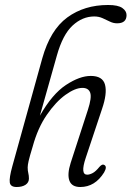

<svg xmlns="http://www.w3.org/2000/svg" viewBox="-20 -742 528 770"><path d="M111 -154Q98.5 -113 94.8 -96.5Q91 -80 91 -70.5Q91 -57.5 93.5 -47.8Q96 -38 96 -26Q96 -10 82.5 -1Q69 8 46.5 8Q22 8 19.2 -10.2Q16.5 -28.5 29.5 -75.5L149.5 -508Q181.5 -622 249.8 -672Q318 -722 413.5 -722Q453.5 -722 470.5 -710Q487.5 -698 487.5 -681.5Q487.5 -648.5 449.5 -648.5Q434.5 -648.5 420.5 -655.5Q406.5 -662.5 391.2 -669.2Q376 -676 358 -676Q310.5 -676 271 -639.5Q231.5 -603 208 -519L140 -278Q189.5 -365 244.5 -401.2Q299.5 -437.5 344 -437.5Q392 -437.5 401.2 -402.2Q410.5 -367 389 -304.5L323.5 -108Q301.5 -41.5 329.5 -41.5Q339.5 -41.5 351.8 -48Q364 -54.5 379 -73Q390 -85 397 -81Q411.5 -75 397.5 -50.5Q361 8 302 8Q267.5 8 258.2 -17.8Q249 -43.5 263.5 -89L332.5 -301.5Q348.5 -350.5 341.8 -370Q335 -389.5 310.5 -389.5Q281.5 -389.5 242.8 -361.8Q204 -334 167.8 -281.5Q131.5 -229 111 -154Z"/></svg>

Font: Fraunces 144pt SuperSoft Light
Style: Italic
Weight: 300
Italic angle: -16°
Version: Version 1.000;[b76b70a41]